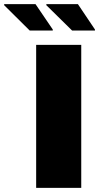

<svg xmlns="http://www.w3.org/2000/svg" viewBox="-108 -904 477 924"><path d="M66 0V-688H283V0ZM349 -757H239L115 -879V-884H267L349 -762ZM146 -757H35L-88 -879V-884H63L146 -762Z"/></svg>

Font: Saira SemiExpanded ExtraBold
Style: Regular
Weight: 800
Width: 6
Designer: Hector Gatti with collaboration of the Omnibus-Type team
Foundry: Omnibus-Type
Version: Version 1.101